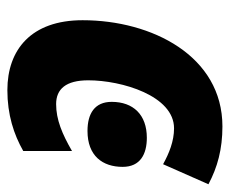

<svg xmlns="http://www.w3.org/2000/svg" viewBox="-70 -528 609 508"><g transform="rotate(90 234.0 -274.5)"><path d="M219 10C284 10 336 -7 380 -32V-161C335 -135 297 -119 256 -119C216 -119 193 -145 193 -204C193 -293 234 -431 320 -431C354 -431 386 -418 415 -402L468 -522C423 -546 375 -559 315 -559C129 -559 34 -373 34 -189C34 -53 112 10 219 10ZM327 -202C393 -202 422 -242 422 -295C422 -342 388 -359 345 -359C284 -359 250 -323 250 -266C250 -221 281 -202 327 -202Z"/></g></svg>

Font: Noto Sans SemiCondensed ExtraBold
Style: Italic
Weight: 800
Width: 4
Italic angle: -12°
Designer: Monotype Design Team
Foundry: Monotype Imaging Inc.
Version: Version 2.013